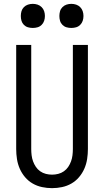

<svg xmlns="http://www.w3.org/2000/svg" viewBox="-20 -968 540 996"><path d="M250 8Q224 8 198 2.5Q172 -3 149.5 -16Q127 -29 110 -49Q93 -69 82.5 -93Q72 -117 68 -143Q64 -169 64 -195V-735H142V-195Q142 -179 144 -162.5Q146 -146 151.5 -131Q157 -116 166 -102.5Q175 -89 188.5 -79.5Q202 -70 218 -66Q234 -62 250 -62Q266 -62 282 -66Q298 -70 311.5 -79.5Q325 -89 334 -102.5Q343 -116 348.5 -131Q354 -146 356 -162.5Q358 -179 358 -195V-735H436V-195Q436 -169 432 -143Q428 -117 417.5 -93Q407 -69 390 -49Q373 -29 350.5 -16Q328 -3 302 2.5Q276 8 250 8ZM350 -823Q337 -823 325 -826.5Q313 -830 304 -839Q295 -848 291.5 -860Q288 -872 288 -885Q288 -898 291.5 -910Q295 -922 304 -931Q313 -940 325 -944Q337 -948 350 -948Q363 -948 375 -944Q387 -940 396 -931Q405 -922 409 -910Q413 -898 413 -885Q413 -872 409 -860Q405 -848 396 -839Q387 -830 375 -826.5Q363 -823 350 -823ZM150 -823Q137 -823 125 -826.5Q113 -830 104 -839Q95 -848 91.5 -860Q88 -872 88 -885Q88 -898 91.5 -910Q95 -922 104 -931Q113 -940 125 -944Q137 -948 150 -948Q163 -948 175 -944Q187 -940 196 -931Q205 -922 209 -910Q213 -898 213 -885Q213 -872 209 -860Q205 -848 196 -839Q187 -830 175 -826.5Q163 -823 150 -823Z"/></svg>

Font: Iosevka NFM
Style: Regular
Weight: 400
Monospace: yes
Designer: Belleve Invis
Foundry: Belleve Invis
Version: Version 29.0.4; ttfautohint (v1.8.4);Nerd Fonts 3.3.0